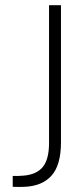

<svg xmlns="http://www.w3.org/2000/svg" viewBox="-20 -720 293 740"><path d="M29 0V-42Q44 -41 70 -43Q121 -47 145 -76.5Q169 -106 169 -169V-700H215V-172Q215 -84 179 -43.5Q143 -3 75 0Q53 1 29 0Z"/></svg>

Font: Bebas Neue Book
Style: Regular
Weight: 400
Designer: Ryoichi Tsunekawa
Foundry: Ryoichi Tsunekawa
Version: Version 001.003